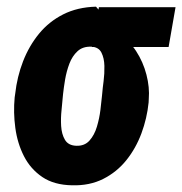

<svg xmlns="http://www.w3.org/2000/svg" viewBox="-20 -550 551 581"><path d="M24.4 -255.4 25.9 -265.6Q31.7 -317.9 49.8 -364.5Q67.9 -411.1 98.1 -448Q128.4 -484.9 171.4 -506.6Q214.4 -528.3 270.5 -529.8Q284.2 -514.6 291.7 -499.5Q299.3 -484.4 309.3 -470.5Q319.3 -456.5 337.9 -446.3Q370.6 -428.2 391.8 -395.5Q413.1 -362.8 423.1 -324.2Q433.1 -285.6 430.2 -250.5L429.7 -239.7Q424.8 -191.9 408 -146.5Q391.1 -101.1 362.3 -65.2Q333.5 -29.3 292.2 -8.5Q251 12.2 198.2 10.7Q143.6 9.8 107.9 -14.4Q72.3 -38.6 52.5 -77.4Q32.7 -116.2 26.4 -162.8Q20 -209.5 24.4 -255.4ZM170.9 -266.1 169.9 -255.9Q168.9 -241.7 166.3 -217.5Q163.6 -193.4 165 -168.7Q166.5 -144 176.5 -127Q186.5 -109.9 210.4 -108.9Q235.8 -107.9 250.7 -124.5Q265.6 -141.1 273.2 -166.5Q280.8 -191.9 283.9 -217.5Q287.1 -243.2 288.6 -259.8L289.6 -270Q290.5 -282.2 293.5 -304.7Q296.4 -327.1 295.9 -350.6Q295.4 -374 286.9 -390.9Q278.3 -407.7 256.3 -408.7Q230.5 -409.7 214.6 -395Q198.7 -380.4 189.9 -357.2Q181.2 -334 177 -309.3Q172.9 -284.7 170.9 -266.1ZM511.2 -528.3 490.2 -407.7H258.3L279.3 -528.3Z"/></svg>

Font: Roboto Condensed ExtraBold
Style: Italic
Weight: 800
Italic angle: -12°
Designer: Christian Robertson
Foundry: Google
Version: Version 3.008; 2023